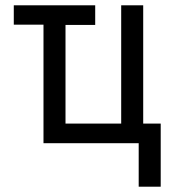

<svg xmlns="http://www.w3.org/2000/svg" viewBox="-20 -540 640 724"><path d="M586 164H503V0H144V-447H32V-520H339V-446H227V-74H437V-520H520V-74H586Z"/></svg>

Font: Bmono
Style: Regular
Weight: 400
Monospace: yes
Designer: Belleve Invis
Foundry: Belleve Invis
Version: Version 11.2.2; ttfautohint (v1.8.2)